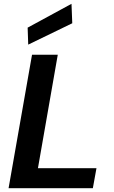

<svg xmlns="http://www.w3.org/2000/svg" viewBox="-20 -987 599 1007"><path d="M25 0 148 -700H283L179 -105H486L467 0ZM128 -753 125 -842 355 -967 359 -865Z"/></svg>

Font: DM Sans
Style: Bold Italic
Weight: 700
Italic angle: -10°
Designer: Colophon Foundry, Jonny Pinhorn
Foundry: Colophon Foundry
Version: Version 4.004;gftools[0.9.30]